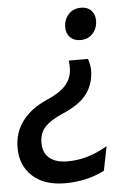

<svg xmlns="http://www.w3.org/2000/svg" viewBox="-55 -598 609 871"><g transform="rotate(-5 249.5 -162.5)"><path d="M410 -492Q410 -458 389 -434Q368 -410 332 -410Q303 -410 285.5 -427.5Q268 -445 268 -474Q268 -508 289.5 -532Q311 -556 347 -556Q376 -556 393 -538.5Q410 -521 410 -492ZM156 -153Q217 -179 245 -211.5Q273 -244 273 -291Q273 -302 271 -322H358Q368 -294 368 -270Q368 -210 335 -164Q302 -118 221 -84Q166 -60 140.5 -32.5Q115 -5 115 40Q115 85 144 109Q173 133 226 133Q271 133 314 121Q357 109 408 80L386 190Q305 231 207 231Q112 231 58.5 182Q5 133 5 53Q5 -17 44 -69Q83 -121 156 -153Z"/></g></svg>

Font: Application Medium
Style: Italic
Weight: 500
Italic angle: -12°
Designer: Wei Huang
Foundry: Wei Huang
Version: Version 0.012